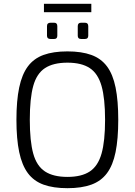

<svg xmlns="http://www.w3.org/2000/svg" viewBox="-20 -972 706 1005"><path d="M333 -703Q407 -703 458 -684.5Q509 -666 540 -624.5Q571 -583 585 -514Q599 -445 599 -345Q599 -245 585 -176Q571 -107 540 -65.5Q509 -24 458 -5.5Q407 13 333 13Q259 13 208 -5.5Q157 -24 126 -65.5Q95 -107 80.5 -176Q66 -245 66 -345Q66 -445 80.5 -514Q95 -583 126 -624.5Q157 -666 208 -684.5Q259 -703 333 -703ZM333 -644Q259 -644 215.5 -615.5Q172 -587 154 -522Q136 -457 136 -345Q136 -233 154 -168Q172 -103 215.5 -74.5Q259 -46 333 -46Q407 -46 450 -74.5Q493 -103 511.5 -168Q530 -233 530 -345Q530 -457 511.5 -522Q493 -587 450 -615.5Q407 -644 333 -644ZM425 -853Q442 -853 442 -835V-785Q442 -768 425 -768H404Q387 -768 387 -785V-835Q387 -853 404 -853ZM264 -853Q280 -853 280 -835V-785Q280 -768 264 -768H244Q226 -768 226 -785V-835Q226 -853 244 -853ZM210 -952H458V-908H210Z"/></svg>

Font: Exo 2 Light
Style: Regular
Weight: 300
Designer: Natanael Gama
Foundry: Natanael Gama
Version: Version 2.010